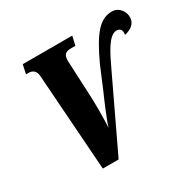

<svg xmlns="http://www.w3.org/2000/svg" viewBox="-157 -886 1061 1051"><g transform="rotate(-30 373.0 -360.0)"><path d="M160 -611 203 0H303L516 -448C555 -531 597 -617 645 -617C668 -617 680 -602 674 -573C714 -581 745 -604 746 -640C749 -677 721 -720 675 -720C600 -720 549 -662 476 -505L418 -367C404 -336 352 -216 342 -177C345 -244 345 -329 343 -371L333 -585C333 -590 332 -600 332 -606C332 -649 350 -657 384 -657H409L422 -714H109L97 -657H113C133 -657 157 -648 160 -611Z"/></g></svg>

Font: Noto Serif ExtraCondensed Black
Style: Italic
Weight: 900
Width: 2
Italic angle: -12°
Designer: Monotype Design Team
Foundry: Monotype Imaging Inc.
Version: Version 2.014